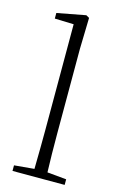

<svg xmlns="http://www.w3.org/2000/svg" viewBox="-123 -853 569 906"><g transform="rotate(15 162.0 -400.0)"><path d="M196.3 -36.1 290 -27.3V0H35.2V-27.3L132.8 -36.1Q134.8 -151.4 134.8 -225.6V-743.2L42 -746.1V-773.4L181.6 -799.8L197.3 -791L193.4 -638.7V-225.6Q193.4 -123 196.3 -36.1Z"/></g></svg>

Font: GenYoMin TW TTF ExtraLight
Style: Regular
Weight: 250
Version: Version 1.300